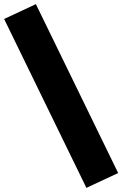

<svg xmlns="http://www.w3.org/2000/svg" viewBox="-35 -783 593 931"><path d="M384 128 -15 -691 139 -763 538 56Z"/></svg>

Font: Gabarito Black
Style: Regular
Weight: 900
Designer: Leandro Assis / Alvaro Franca / Felipe Casaprima
Foundry: Naipe Foundry
Version: Version 1.000